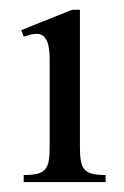

<svg xmlns="http://www.w3.org/2000/svg" viewBox="-20 -367 250 387"><path d="M27.8 0V-14.2Q44.4 -14.2 54.7 -16.6Q64.9 -19 70.6 -25.4Q76.2 -31.7 78.1 -42.2Q80.1 -52.7 80.1 -68.8V-249Q80.1 -255.4 79.3 -263.9Q78.6 -272.5 76.2 -280.3Q73.7 -288.1 68.4 -293.5Q63 -298.8 54.2 -298.8Q47.9 -298.8 41.3 -297.1Q34.7 -295.4 27.8 -293L22.9 -306.2L125 -347.2H141.1V-68.8Q141.1 -52.7 143.1 -42.2Q145 -31.7 150.6 -25.4Q156.2 -19 166.3 -16.6Q176.3 -14.2 192.9 -14.2V0Z"/></svg>

Font: Scheherazade Urdu
Style: Regular
Weight: 400
Designer: SIL International
Foundry: SIL International
Version: Version 1.005 (build 117/117)